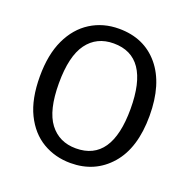

<svg xmlns="http://www.w3.org/2000/svg" viewBox="-127 -823 945 958"><g transform="rotate(20 346.0 -344.5)"><path d="M346 12Q264 12 198 -27Q132 -66 93.5 -144.5Q55 -223 55 -343Q55 -459 92.5 -538.5Q130 -618 196 -659.5Q262 -701 346 -701Q480 -701 558.5 -607Q637 -513 637 -344Q637 -173 556 -80.5Q475 12 346 12ZM346 -66Q536 -66 536 -344Q536 -623 346 -623Q256 -623 206 -555Q156 -487 156 -343Q156 -199 206.5 -132.5Q257 -66 346 -66Z"/></g></svg>

Font: Trujillo
Style: Regular
Weight: 400
Designer: Fira Sans original fonts by bBox Type GmbH, Carrois Corporate GbR, & Edenspiekermann AG / Changes by Cristiano Sobral
Foundry: Fira Sans original fonts by bBox Type GmbH, Carrois Corporate GbR, & Edenspiekermann AG / Changes by Cristiano Sobral
Version: Version 4.301;October 17, 2021;FontCreator 14.0.0.2814 64-bi